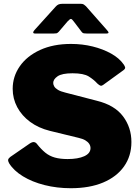

<svg xmlns="http://www.w3.org/2000/svg" viewBox="-20 -984 741 1014"><path d="M494 -543Q476 -563 449 -580Q422 -597 363 -597Q307 -597 284 -581Q261 -565 261 -546Q261 -537 266.5 -527.5Q272 -518 286 -509.5Q300 -501 325 -495L491 -452Q585 -429 629.5 -370Q674 -311 674 -234Q674 -160 635 -105Q596 -50 524.5 -20Q453 10 354 10Q281 10 215.5 -6.5Q150 -23 101 -53Q52 -83 28 -122Q22 -133 23 -140Q24 -147 34 -155L137 -226Q151 -235 160 -233.5Q169 -232 175 -224Q197 -196 219 -178Q241 -160 269.5 -152Q298 -144 337 -144Q392 -144 425 -159Q458 -174 458 -202Q458 -214 451 -224.5Q444 -235 430.5 -243Q417 -251 395 -256L243 -293Q183 -308 139 -340.5Q95 -373 71 -418Q47 -463 47 -515Q47 -580 84.5 -634Q122 -688 191.5 -720Q261 -752 355 -752Q415 -752 469.5 -738.5Q524 -725 567 -701Q610 -677 633 -644Q638 -637 640.5 -629.5Q643 -622 633 -614L524 -535Q517 -530 511 -531.5Q505 -533 494 -543ZM411 -816 370 -870Q360 -884 354.5 -884Q349 -884 336 -870L290 -816Q283 -809 278.5 -808Q274 -807 264 -807H165Q156 -807 155.5 -812Q155 -817 162 -825L274 -949Q281 -957 289 -960.5Q297 -964 311 -964H406Q417 -964 423 -960Q429 -956 434 -951L545 -825Q562 -807 543 -807H438Q429 -807 422.5 -808Q416 -809 411 -816Z"/></svg>

Font: Libre Franklin Thin Black
Style: Regular
Weight: 900
Version: Version 3.000